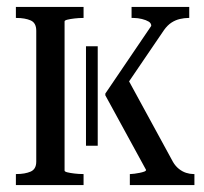

<svg xmlns="http://www.w3.org/2000/svg" viewBox="-20 -536 592 556"><path d="M85 -68V-447Q85 -470 68.5 -477Q52 -484 28 -484H26V-516H222V-484H220Q208 -484 195.5 -482.5Q183 -481 175 -479Q167 -477 167 -474V-42Q167 -39 175 -37Q183 -35 195.5 -33.5Q208 -32 220 -32H222V0H26V-32H28Q52 -32 68.5 -39Q85 -46 85 -68ZM543 0H356V-32H358Q362 -32 369.5 -33Q377 -34 384.5 -35.5Q392 -37 397.5 -39Q403 -41 403 -44L285 -260V-265L418 -461Q418 -469 410.5 -473.5Q403 -478 391 -481Q379 -484 367 -484H361V-516H528V-484H525Q514 -484 501 -481Q488 -478 476.5 -470.5Q465 -463 455 -449L342 -283L348 -311L481 -67Q488 -55 498 -47Q508 -39 519 -35.5Q530 -32 540 -32H543ZM229 -114V-402H263V-114Z"/></svg>

Font: Roboto Serif 120pt ExtraCondensed
Style: Regular
Weight: 400
Width: 2
Designer: Greg Gazdowicz
Foundry: Commercial Type
Version: Version 1.008